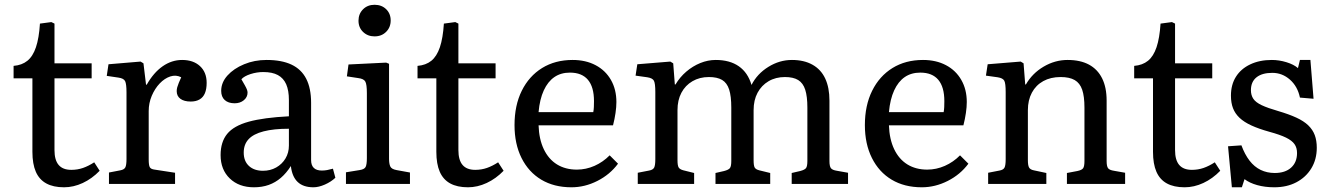

<svg xmlns="http://www.w3.org/2000/svg" viewBox="-20 -773 5584 807"><path d="M249 14.2Q204.1 14.2 174.6 -2Q145 -18.1 130.6 -51Q116.2 -84 116.2 -134.8V-443.8H37.1V-496.1Q72.3 -499 95.2 -517.6Q118.2 -536.1 131.1 -574.5Q144 -612.8 147.9 -673.8L195.8 -680.2L209 -673.8V-506.8H365.2V-443.8H209V-142.1Q209 -100.1 226.6 -79.6Q244.1 -59.1 279.8 -59.1Q305.7 -59.1 328.9 -67.1Q352.1 -75.2 376 -90.8L398.9 -55.2Q366.7 -22 327.9 -3.9Q289.1 14.2 249 14.2Z M438 0V-47.9L485.8 -57.1Q502 -60.1 506.8 -69.6Q511.7 -79.1 511.7 -105V-384.8Q511.7 -419.9 505.9 -431.9Q500 -443.8 478 -446.8L428.7 -454.1L436 -502.9L570.8 -514.2L583 -506.8L593.8 -417H596.7Q625.5 -467.8 663.6 -494.4Q701.7 -521 745.6 -521Q792.5 -521 820.6 -495.1Q848.6 -469.2 848.6 -424.8Q848.6 -398.9 841.3 -381.3Q834 -363.8 818.8 -355Q803.7 -346.2 781.7 -346.2Q753.9 -346.2 738.3 -357.7Q722.7 -369.1 722.7 -390.1Q722.7 -397.9 724.9 -406Q727.1 -414.1 731.4 -424.6Q735.8 -435.1 741.7 -448.2Q719.7 -459.5 695.8 -451.7Q671.9 -443.8 651.4 -422.4Q630.9 -400.9 617.9 -370.4Q605 -339.8 605 -306.2V-103Q605 -79.1 609.4 -70.6Q613.8 -62 629.9 -60.1L715.8 -46.9V0Z M1047.4 14.2Q984.4 14.2 945.8 -22.9Q907.2 -60.1 907.2 -121.1Q907.2 -176.3 934.8 -210.2Q962.4 -244.1 1025.4 -261.5Q1088.4 -278.8 1194.3 -284.2V-352.1Q1194.3 -393.1 1182.9 -418.9Q1171.4 -444.8 1147.9 -457.5Q1124.5 -470.2 1086.4 -470.2Q1059.6 -470.2 1033 -461.7Q1006.3 -453.1 994.6 -439.9Q1003.4 -424.8 1009.5 -413.8Q1015.6 -402.8 1018.1 -396Q1020.5 -389.2 1020.5 -383.8Q1020.5 -364.7 1004.9 -351.8Q989.3 -338.9 966.3 -338.9Q939.5 -338.9 924.6 -352.5Q909.7 -366.2 909.7 -391.1Q909.7 -426.3 936 -455.6Q962.4 -484.9 1005.9 -502.9Q1049.3 -521 1100.6 -521Q1163.6 -521 1205.1 -501.5Q1246.6 -481.9 1267.1 -441.9Q1287.6 -401.9 1287.6 -340.8V-100.1Q1287.6 -78.1 1299.1 -67.1Q1310.5 -56.2 1332.5 -56.2Q1343.8 -56.2 1354.5 -58.1Q1365.2 -60.1 1379.4 -64L1389.6 -25.9Q1371.6 -8.8 1345.5 2.7Q1319.3 14.2 1297.4 14.2Q1254.4 14.2 1231 -8.3Q1207.5 -30.8 1202.6 -75.2Q1183.6 -45.4 1160.6 -25.6Q1137.7 -5.9 1109.6 4.2Q1081.5 14.2 1047.4 14.2ZM1085.4 -55.2Q1116.2 -55.2 1140.9 -69.1Q1165.5 -83 1179.9 -106.9Q1194.3 -130.9 1194.3 -161.1V-231.9Q1130.4 -231.9 1087.9 -220.9Q1045.4 -210 1024.9 -188Q1004.4 -166 1004.4 -131.8Q1004.4 -95.7 1026.4 -75.4Q1048.3 -55.2 1085.4 -55.2Z M1434.1 0V-48.8L1491.2 -58.1Q1511.2 -61 1516.6 -71Q1522 -81.1 1522 -108.9V-381.8Q1522 -418 1515.6 -429.9Q1509.3 -441.9 1485.8 -444.8L1438 -452.1L1444.8 -502L1603 -509.8L1615.2 -504.9V-105Q1615.2 -85.9 1620.1 -74Q1625 -62 1647 -58.1L1703.1 -47.9V0ZM1554.2 -620.1Q1525.4 -620.1 1506.1 -638.7Q1486.8 -657.2 1486.8 -686Q1486.8 -714.8 1505.9 -733.9Q1524.9 -752.9 1554.2 -752.9Q1584 -752.9 1603 -734.4Q1622.1 -715.8 1622.1 -687Q1622.1 -658.2 1603 -639.2Q1584 -620.1 1554.2 -620.1Z M1946.8 14.2Q1901.9 14.2 1872.3 -2Q1842.8 -18.1 1828.4 -51Q1814 -84 1814 -134.8V-443.8H1734.9V-496.1Q1770 -499 1793 -517.6Q1815.9 -536.1 1828.9 -574.5Q1841.8 -612.8 1845.7 -673.8L1893.6 -680.2L1906.7 -673.8V-506.8H2063V-443.8H1906.7V-142.1Q1906.7 -100.1 1924.3 -79.6Q1941.9 -59.1 1977.5 -59.1Q2003.4 -59.1 2026.6 -67.1Q2049.8 -75.2 2073.7 -90.8L2096.7 -55.2Q2064.5 -22 2025.6 -3.9Q1986.8 14.2 1946.8 14.2Z M2381.8 14.2Q2308.6 14.2 2255.1 -17.8Q2201.7 -49.8 2172.1 -108.9Q2142.6 -168 2142.6 -247.1Q2142.6 -330.1 2173.1 -391.6Q2203.6 -453.1 2258.5 -487.1Q2313.5 -521 2386.7 -521Q2441.9 -521 2483.4 -499Q2524.9 -477.1 2547.9 -437Q2570.8 -397 2570.8 -344.2Q2570.8 -323.2 2567.1 -298.1Q2563.5 -272.9 2556.6 -246.1H2243.7Q2245.6 -188 2265.6 -146Q2285.6 -104 2321 -82Q2356.4 -60.1 2404.8 -60.1Q2442.9 -60.1 2478.8 -75.9Q2514.6 -91.8 2542.5 -120.1L2577.6 -85Q2543.5 -39.1 2490.7 -12.5Q2438 14.2 2381.8 14.2ZM2243.7 -301.8H2473.6Q2475.6 -311.5 2476.1 -323.2Q2476.6 -335 2476.6 -348.1Q2476.6 -407.2 2451.2 -437.5Q2425.8 -467.8 2375.5 -467.8Q2337.4 -467.8 2310.1 -449Q2282.7 -430.2 2265.6 -393.1Q2248.5 -356 2243.7 -301.8Z M2660.6 0V-46.9L2708.5 -56.2Q2724.6 -59.1 2729.5 -68.6Q2734.4 -78.1 2734.4 -104V-386.2Q2734.4 -422.4 2728.5 -433.6Q2722.7 -444.8 2700.7 -448.2L2651.4 -455.1L2658.7 -502.9L2797.4 -514.2L2809.6 -506.8L2816.4 -418H2819.3Q2837.4 -448.7 2864.5 -471.9Q2891.6 -495.1 2923.6 -508.1Q2955.6 -521 2988.3 -521Q3047.4 -521 3085.4 -494.4Q3123.5 -467.8 3138.7 -416Q3162.6 -462.9 3209.5 -491.9Q3256.3 -521 3308.6 -521Q3359.4 -521 3395 -501Q3430.7 -481 3448.5 -442.9Q3466.3 -404.8 3466.3 -350.1V-96.2Q3466.3 -74.2 3472.4 -66.2Q3478.5 -58.1 3497.6 -55.2L3544.4 -46.9V0H3307.6V-45.9L3343.3 -54.2Q3362.3 -59.1 3367.9 -66.7Q3373.5 -74.2 3373.5 -96.2V-320.8Q3373.5 -367.7 3364.5 -395.8Q3355.5 -423.8 3335 -436.5Q3314.5 -449.2 3279.3 -449.2Q3240.2 -449.2 3210.4 -431.6Q3180.7 -414.1 3164.1 -383.1Q3147.5 -352.1 3147.5 -310.1V-100.1Q3147.5 -77.1 3151.9 -69.1Q3156.2 -61 3171.4 -57.1L3217.3 -45.9V0H2987.3V-45.9L3023.4 -54.2Q3042.5 -59.1 3048.1 -66.7Q3053.7 -74.2 3053.7 -96.2V-320.8Q3053.7 -368.7 3044.7 -396.7Q3035.6 -424.8 3015.1 -437Q2994.6 -449.2 2959.5 -449.2Q2920.4 -449.2 2890.4 -431.6Q2860.4 -414.1 2844 -383.1Q2827.6 -352.1 2827.6 -310.1V-100.1Q2827.6 -77.1 2832.5 -69.1Q2837.4 -61 2852.5 -57.1L2897.5 -45.9V0Z M3854.5 14.2Q3781.2 14.2 3727.8 -17.8Q3674.3 -49.8 3644.8 -108.9Q3615.2 -168 3615.2 -247.1Q3615.2 -330.1 3645.8 -391.6Q3676.3 -453.1 3731.2 -487.1Q3786.1 -521 3859.4 -521Q3914.6 -521 3956.1 -499Q3997.6 -477.1 4020.5 -437Q4043.5 -397 4043.5 -344.2Q4043.5 -323.2 4039.8 -298.1Q4036.1 -272.9 4029.3 -246.1H3716.3Q3718.3 -188 3738.3 -146Q3758.3 -104 3793.7 -82Q3829.1 -60.1 3877.4 -60.1Q3915.5 -60.1 3951.4 -75.9Q3987.3 -91.8 4015.1 -120.1L4050.3 -85Q4016.1 -39.1 3963.4 -12.5Q3910.6 14.2 3854.5 14.2ZM3716.3 -301.8H3946.3Q3948.2 -311.5 3948.7 -323.2Q3949.2 -335 3949.2 -348.1Q3949.2 -407.2 3923.8 -437.5Q3898.4 -467.8 3848.1 -467.8Q3810.1 -467.8 3782.7 -449Q3755.4 -430.2 3738.3 -393.1Q3721.2 -356 3716.3 -301.8Z M4133.3 0V-46.9L4181.2 -56.2Q4197.3 -59.1 4202.1 -68.6Q4207 -78.1 4207 -104V-386.2Q4207 -422.4 4201.2 -433.6Q4195.3 -444.8 4173.3 -448.2L4124 -455.1L4131.3 -502.9L4270 -514.2L4282.2 -506.8L4289.1 -418H4292Q4318.8 -464.8 4366.5 -492.9Q4414.1 -521 4467.3 -521Q4520.5 -521 4556.9 -501.5Q4593.3 -481.9 4612.3 -443.8Q4631.3 -405.8 4631.3 -350.1V-96.2Q4631.3 -74.2 4637.2 -66.2Q4643.1 -58.1 4662.1 -55.2L4709 -46.9V0H4464.4V-45.9L4508.3 -54.2Q4527.3 -58.1 4532.7 -66.2Q4538.1 -74.2 4538.1 -96.2V-320.8Q4538.1 -367.7 4528.6 -395.8Q4519 -423.8 4497.1 -436.5Q4475.1 -449.2 4438 -449.2Q4396 -449.2 4365 -432.1Q4334 -415 4317.1 -383.5Q4300.3 -352.1 4300.3 -310.1V-100.1Q4300.3 -78.1 4305.2 -69.1Q4310.1 -60.1 4325.2 -57.1L4377.9 -45.9V0Z M4959 14.2Q4914.1 14.2 4884.5 -2Q4855 -18.1 4840.6 -51Q4826.2 -84 4826.2 -134.8V-443.8H4747.1V-496.1Q4782.2 -499 4805.2 -517.6Q4828.1 -536.1 4841.1 -574.5Q4854 -612.8 4857.9 -673.8L4905.8 -680.2L4918.9 -673.8V-506.8H5075.2V-443.8H4918.9V-142.1Q4918.9 -100.1 4936.5 -79.6Q4954.1 -59.1 4989.7 -59.1Q5015.6 -59.1 5038.8 -67.1Q5062 -75.2 5085.9 -90.8L5108.9 -55.2Q5076.7 -22 5037.8 -3.9Q4999 14.2 4959 14.2Z M5157.7 14.2 5141.6 -158.2 5197.8 -162.1Q5211.9 -124 5231.9 -97.9Q5252 -71.8 5278.8 -58.8Q5305.7 -45.9 5337.9 -45.9Q5381.8 -45.9 5406.7 -68.4Q5431.6 -90.8 5431.6 -129.9Q5431.6 -151.9 5421.1 -167Q5410.6 -182.1 5385.3 -194.6Q5359.9 -207 5314.9 -219.2Q5271 -231.4 5240 -245.6Q5209 -259.8 5189.9 -277.8Q5170.9 -295.9 5162.4 -318.4Q5153.8 -340.8 5153.8 -371.1Q5153.8 -417 5174.8 -450.4Q5195.8 -483.9 5234.9 -502.4Q5273.9 -521 5325.7 -521Q5356.4 -521 5387.2 -511.5Q5418 -502 5435.5 -486.8L5443.8 -521H5487.8L5501 -357.9L5443.8 -362.8Q5434.1 -409.7 5401.9 -438.2Q5369.6 -466.8 5327.6 -466.8Q5284.7 -466.8 5261.2 -448Q5237.8 -429.2 5237.8 -394Q5237.8 -373 5247.8 -357.9Q5257.8 -342.8 5283.2 -330.8Q5308.6 -318.8 5352.5 -306.2Q5397.5 -293 5428.7 -278.6Q5460 -264.2 5478.8 -246.1Q5497.6 -228 5506.1 -205.1Q5514.6 -182.1 5514.6 -151.9Q5514.6 -103 5491.7 -65.4Q5468.8 -27.8 5428.7 -6.8Q5388.7 14.2 5335.9 14.2Q5296.9 14.2 5264.4 5.1Q5231.9 -3.9 5210.9 -20L5199.7 14.2Z"/></svg>

Font: Literata
Style: Regular
Weight: 400
Designer: Latin by Veronika Burian and Jose Scaglione. Greek by Irene Vlachou. Cyrillic by Vera Evstafieva.
Foundry: TypeTogether
Version: Version 3.002